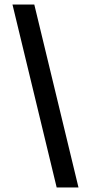

<svg xmlns="http://www.w3.org/2000/svg" viewBox="-20 -713 394 843"><path d="M130.6 -693 324.6 110H228.8L34.8 -693Z"/></svg>

Font: Ancizar Sans Thin
Style: Regular
Weight: 100
Designer: Cesar Puertas, Viviana Monsalve, Julian Moncada, Julian Prieto, Jose Castro, Mariel Hernandez, Felipe Aragon, Sara Alarc
Version: Version 8.100